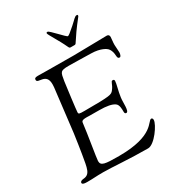

<svg xmlns="http://www.w3.org/2000/svg" viewBox="-215 -1034 1060 1165"><g transform="rotate(-30 315.5 -451.0)"><path d="M292 -904C292 -893 332 -835 363 -768C367 -758 372 -758 377 -758H403C418 -758 410 -772 509 -897C511 -900 511 -903 511 -904C511 -909 507 -909 504 -909C490 -909 481 -894 449 -866C416 -837 401 -825 395 -825C385 -825 313 -910 301 -910H299C295 -910 292 -909 292 -904ZM20 -14C20 -9 20 0 55 0C104 0 112 -3 167 -3C228 -3 348 8 476 8C522 8 592 -93 592 -125C592 -135 587 -139 582 -139C556 -139 549 -40 300 -40C200 -40 174 -44 174 -77C174 -94 202 -254 210 -325C211 -341 228 -342 249 -342C260 -342 247 -341 334 -341C386 -341 422 -334 441 -320C458 -308 458 -279 458 -260C458 -251 460 -244 469 -244C490 -244 482 -308 487 -343C492 -383 507 -429 507 -447C507 -455 504 -458 495 -458C482 -458 485 -436 461 -406C445 -386 438 -382 257 -382C217 -382 214 -383 214 -396C214 -409 235 -571 239 -599C249 -659 248 -667 310 -667C367 -667 384 -665 464 -664C532 -663 564 -638 569 -632C601 -595 576 -556 603 -556C611 -556 616 -572 616 -584C616 -605 613 -622 613 -638C613 -661 617 -678 617 -691C617 -708 606 -710 599 -710C569 -710 408 -706 368 -706C217 -706 144 -708 115 -708C97 -708 92 -703 92 -693C92 -663 168 -701 168 -620C168 -615 168 -608 167 -599L131 -296C124 -242 116 -197 111 -163C95 -69 92 -31 42 -28C26 -27 20 -19 20 -14Z"/></g></svg>

Font: OFL Sorts Mill Goudy
Style: Italic
Weight: 500
Italic angle: -6°
Version: Version 003.000